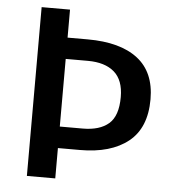

<svg xmlns="http://www.w3.org/2000/svg" viewBox="-51 -755 718 802"><g transform="rotate(5 307.5 -354.0)"><path d="M210.3 -707.7V-590.3H294.9Q431.3 -590.3 504.6 -533.8Q577.9 -477.4 577.9 -363.6Q577.9 -243.6 504.9 -185.4Q431.8 -127.2 303.1 -127.2H210.3V0H91.3V-707.7ZM210.3 -501V-217.4H306.2Q377.4 -217.4 415.4 -250.3Q453.3 -283.1 453.3 -362.1Q453.3 -433.3 414.1 -467.2Q374.9 -501 303.1 -501Z"/></g></svg>

Font: Fira Code Fixed Medium
Style: Regular
Weight: 500
Monospace: yes
Designer: Carrois Corporate, Edenspiekermann AG, Nikita Prokopov
Foundry: Carrois Corporate, Edenspiekermann AG, Nikita Prokopov
Version: Version 5.002